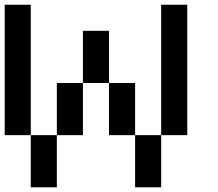

<svg xmlns="http://www.w3.org/2000/svg" viewBox="-20 -798 929 818"><path d="M111.1 -222.2H0V-777.8H111.1ZM444.4 -444.4H333.3V-666.7H444.4ZM777.8 -222.2H666.7V-777.8H777.8ZM222.2 0H111.1V-222.2H222.2ZM666.7 0H555.6V-222.2H666.7ZM333.3 -222.2H222.2V-444.4H333.3ZM555.6 -222.2H444.4V-444.4H555.6Z"/></svg>

Font: Pixeloid Sans
Style: Regular
Weight: 400
Designer: GGBotNet
Foundry: GGBotNet
Version: 0.5